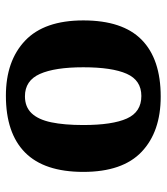

<svg xmlns="http://www.w3.org/2000/svg" viewBox="22 -564 552 635"><g transform="rotate(90 297.5 -246.0)"><path d="M296 10Q181 10 114 -53.5Q47 -117 47 -246Q47 -376 111 -439Q175 -502 299 -502Q415 -502 481.5 -439Q548 -376 548 -246Q548 -117 484 -53.5Q420 10 296 10ZM298 -53Q333 -53 354 -75Q375 -97 384 -140Q393 -183 393 -246Q393 -342 371.5 -390Q350 -438 297 -438Q245 -438 223.5 -389.5Q202 -341 202 -246Q202 -152 224 -102.5Q246 -53 298 -53Z"/></g></svg>

Font: Noto Serif Armenian
Style: Bold
Weight: 700
Version: Version 2.007